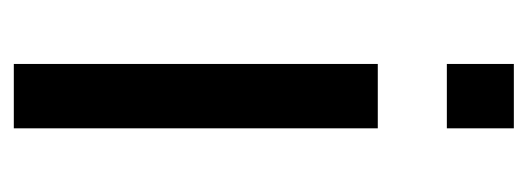

<svg xmlns="http://www.w3.org/2000/svg" viewBox="-263 -501 764 278"><g transform="rotate(90 119.0 -362.0)"><path d="M72.6 -627V-724H165.8V-627ZM72.6 0V-527H165.8V0Z"/></g></svg>

Font: Archivo SemiBold SemiExpanded
Style: Regular
Weight: 600
Width: 6
Version: Version 2.001